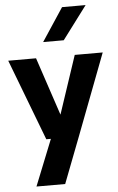

<svg xmlns="http://www.w3.org/2000/svg" viewBox="-72 -746 638 1038"><g transform="rotate(-5 246.5 -227.0)"><path d="M433.1 -704.1 298.8 -524.9H187L305.2 -704.1ZM238.8 250H83L183.1 0H158.2L-9.8 -440.9H141.1L246.1 -126L351.1 -440.9H502.9L335 0Z"/></g></svg>

Font: Glacial Indifference
Style: Bold
Weight: 700
Version: Version 1.001